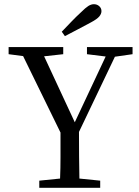

<svg xmlns="http://www.w3.org/2000/svg" viewBox="-20 -894 661 914"><path d="M21 -636V-670H281V-636L190 -626L336 -312L483 -625L394 -636V-670H611V-636L527 -624L356 -266Q356 -202 356.5 -149Q357 -96 358 -44L457 -34V0H167V-34L266 -44Q268 -94 268 -146.5Q268 -199 268 -263L90 -627ZM274 -743Q297 -767 319.5 -790.5Q342 -814 366 -836Q387 -857 400.5 -865.5Q414 -874 427 -874Q442 -874 452.5 -864.5Q463 -855 463 -841Q463 -828 452.5 -815.5Q442 -803 414 -788Q383 -771 352 -755Q321 -739 289 -722Z"/></svg>

Font: Source Serif 4 Subhead
Style: Regular
Weight: 400
Designer: Frank Grießhammer
Foundry: Adobe Systems Incorporated
Version: Version 4.004;hotconv 1.0.117;makeotfexe 2.5.65602